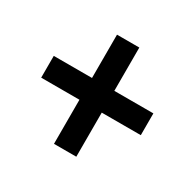

<svg xmlns="http://www.w3.org/2000/svg" viewBox="-101 -605 633 626"><g transform="rotate(30 215.0 -292.5)"><path d="M172 -87V-253H28V-335H172V-498H256V-335H403V-253H256V-87Z"/></g></svg>

Font: Stick No Bills ExtraLight Medium
Style: Regular
Weight: 500
Version: Version 2.000